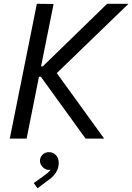

<svg xmlns="http://www.w3.org/2000/svg" viewBox="-20 -740 706 1025"><path d="M176.8 -719.7 266.1 -718.8 199.2 -385.7H208.5L551.8 -719.7H666L283.2 -349.6L536.1 0H437L198.2 -330.1H188L122.1 0H32.2ZM160.2 237.3 213.4 199.2Q227.1 189.5 235.8 181.9Q244.6 174.3 250 165.5Q245.6 167 240.2 167Q229 167 218.3 160.4Q207.5 153.8 200.4 142.6Q193.4 131.3 193.4 118.2Q193.4 99.6 207 85.9Q220.7 72.3 241.2 72.3Q262.7 72.3 278.1 87.6Q293.5 103 293.5 129.9Q293.5 184.1 236.3 223.1L180.2 265.1Z"/></svg>

Font: Reddit Sans Chocolate
Style: Italic
Weight: 400
Italic angle: -11.25°
Designer: Stephen Hutchings
Version: Version 1.013